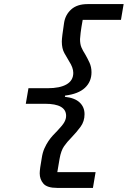

<svg xmlns="http://www.w3.org/2000/svg" viewBox="-20 -780 640 938"><path d="M259 138Q210 138 192 117Q174 96 174 67Q174 57 176.5 38Q179 19 184 -8Q188 -35 197 -55Q206 -75 216.5 -90.5Q227 -106 238.5 -118.5Q250 -131 261 -142Q286 -168 294.5 -183.5Q303 -199 303 -214Q303 -273 200 -273H106L119 -349H212Q273 -349 305.5 -368Q338 -387 338 -424Q338 -449 318 -480Q307 -498 294.5 -520.5Q282 -543 282 -577Q282 -588 285 -611.5Q288 -635 293 -668Q299 -708 328 -734Q357 -760 408 -760H584L571 -683H384Q377 -645 374 -620.5Q371 -596 371 -589Q371 -564 378 -548Q385 -532 396 -515Q407 -496 417 -474.5Q427 -453 427 -427Q427 -381 395 -351Q363 -321 298 -313L297 -307Q345 -302 369 -279.5Q393 -257 393 -222Q393 -187 373.5 -160.5Q354 -134 328 -107Q308 -87 293 -65.5Q278 -44 271 -4L260 61H447L434 138Z"/></svg>

Font: IBM Plex Mono Medium
Style: Italic
Weight: 500
Italic angle: -9°
Monospace: yes
Designer: Mike Abbink, Paul van der Laan, Pieter van Rosmalen
Foundry: Bold Monday
Version: Version 2.3